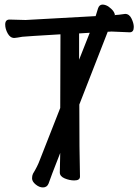

<svg xmlns="http://www.w3.org/2000/svg" viewBox="-20 -777 617 845"><path d="M168.9 47.9Q152.8 47.9 137 34.9Q121.1 22 121.1 7.8Q121.1 -3.9 125 -12.2Q145 -44.9 154.8 -71.8L245.1 -301.8L246.1 -626Q97.2 -617.2 78.1 -615.2Q54.7 -610.8 43 -609.9Q24.9 -609.9 13.9 -629.9Q2.9 -649.9 2.9 -668.9Q2.9 -690.9 22 -690.9L92.8 -689L400.9 -706.1Q405.8 -723.1 411.4 -740Q417 -756.8 431.2 -756.8Q442.9 -756.8 456.1 -749Q485.8 -728 485.8 -708L486.8 -710.9Q497.1 -710.9 530.8 -715.8Q548.8 -715.8 558.8 -695.3Q568.8 -674.8 568.8 -658.2Q568.8 -634.8 550.8 -634.8L470.7 -638.2L456.1 -637.2V-638.2L454.1 -637.2L329.1 -316.9Q329.1 -106 332 0Q332 17.1 307.1 17.1Q286.1 17.1 264.6 8.1Q243.2 -1 243.2 -18.1Q245.1 -77.1 245.1 -104Q201.2 7.8 193.8 30.8Q187 47.9 168.9 47.9ZM328.1 -514.2 375 -632.8 328.1 -629.9Z"/></svg>

Font: LXGW WenKai GB Screen
Style: Regular
Weight: 400
Designer: LXGW / Fontworks Inc.
Foundry: LXGW / Fontworks Inc.
Version: Version 1.321;February 19, 2024;FontCreator 14.0.0.2901 64-b